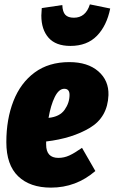

<svg xmlns="http://www.w3.org/2000/svg" viewBox="-20 -838 524 878"><path d="M476 -403Q472 -302 391 -253.5Q310 -205 191 -191V-177Q191 -116 247 -116Q273 -116 297 -127Q321 -138 355 -162L416 -56Q328 20 213 20Q117 20 63 -32Q9 -84 9 -188Q9 -293 41.5 -376Q74 -459 138.5 -506.5Q203 -554 297 -554Q381 -554 429.5 -512Q478 -470 476 -403ZM298 -404Q298 -432 274 -432Q249 -432 230.5 -394.5Q212 -357 202 -299Q253 -304 275.5 -336Q298 -368 298 -404ZM169 -767Q169 -777 171 -801L265 -815Q266 -784 278.5 -770.5Q291 -757 318 -757Q372 -757 391 -818L484 -799Q468 -720 423 -674Q378 -628 302 -628Q235 -628 202 -665.5Q169 -703 169 -767Z"/></svg>

Font: Fira Sans Extra Condensed Black
Style: Italic
Weight: 900
Width: 3
Italic angle: -8°
Designer: Carrois Corporate & Edenspiekermann AG
Foundry: Carrois Corporate GbR & Edenspiekermann AG
Version: Version 4.203